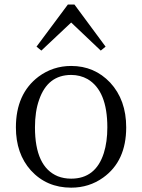

<svg xmlns="http://www.w3.org/2000/svg" viewBox="-20 -822 634 855"><path d="M296.9 -721.7 164.1 -596.7 142.6 -614.3 282.2 -801.8H311.5L450.2 -614.3L428.7 -596.7ZM296.9 -26.4Q406.2 -26.4 442.4 -140.6Q458 -190.4 458 -254.9Q458 -418 370.1 -469.7Q336.9 -488.3 296.9 -488.3Q192.4 -488.3 154.3 -377.9Q135.7 -326.2 135.7 -254.9Q135.7 -79.1 237.3 -37.1Q264.6 -26.4 296.9 -26.4ZM296.9 -528.3Q400.4 -528.3 470.7 -454.1Q542 -377 542 -254.9Q542 -104.5 439.5 -31.2Q377 13.7 296.9 13.7Q187.5 13.7 117.2 -63.5Q50.8 -137.7 50.8 -254.9Q50.8 -404.3 151.4 -480.5Q215.8 -528.3 296.9 -528.3Z"/></svg>

Font: GenYoMin JP Regular
Style: Regular
Weight: 400
Version: Version 1.001;PS 1;hotconv 16.6.51;makeotf.lib2.5.65220 DEVE